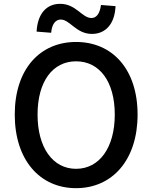

<svg xmlns="http://www.w3.org/2000/svg" viewBox="-20 -969 794 1002"><path d="M377 13C566 13 698 -134 698 -371C698 -608 566 -750 377 -750C188 -750 57 -608 57 -371C57 -134 188 13 377 13ZM377 -88C255 -88 176 -199 176 -371C176 -544 255 -649 377 -649C499 -649 579 -544 579 -371C579 -199 499 -88 377 -88ZM460 -792C530 -792 579 -843 583 -937L507 -943C501 -897 483 -875 457 -875C408 -875 377 -949 294 -949C223 -949 176 -898 171 -804L247 -798C251 -845 271 -867 297 -867C345 -867 377 -792 460 -792Z"/></svg>

Font: Noto Sans HK Medium
Style: Regular
Weight: 500
Designer: Ryoko NISHIZUKA 西塚涼子 (kana, bopomofo & ideographs); Paul D. Hunt (Latin, Greek & Cyrillic); Sandoll Communications 산돌커뮤니
Foundry: Adobe
Version: Version 2.002;hotconv 1.0.116;makeotfexe 2.5.65601